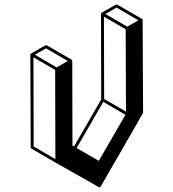

<svg xmlns="http://www.w3.org/2000/svg" viewBox="-20 -853 772 855"><path d="M422.4 -18.6 230 -127.4 119.6 -191.4Q116.7 -193.4 116.7 -197.3L115.2 -609.4Q115.2 -613.8 118.7 -614.7Q183.1 -652.3 185.1 -652.3L188.5 -651.4Q298.3 -587.4 299.1 -586.9Q299.8 -586.4 300 -585.9Q300.3 -585.4 300.5 -584.7Q300.8 -584 301.3 -584V-582.5H301.8L302.7 -204.6L309.6 -200.7L430.7 -410.2L429.7 -791Q430.2 -794.4 433.1 -796.4Q497.1 -833.5 499 -833.5Q501 -833.5 557.1 -800.8Q613.3 -768.1 613.8 -767.8Q614.3 -767.6 614.5 -767.1Q614.7 -766.6 615.2 -766.4Q615.7 -766.1 617.2 -350.6Q617.2 -349.1 428.2 -22Q425.8 -18.6 422.4 -18.6ZM546.4 -734.4 596.2 -762.7 499 -819.3 449.7 -790.5ZM541 -356 539.6 -722.7 442.9 -778.8 443.8 -412.1ZM419.9 -136.7 538.6 -341.8 439.9 -399.4 321.3 -193.8ZM226.6 -144.5 225.6 -541.5 128.9 -597.7 129.9 -200.7ZM232.4 -552.7 281.7 -581.5 185.1 -637.7 135.3 -609.4Z"/></svg>

Font: 3D Isometric
Style: Bold
Weight: 700
Designer: GGBotNet
Foundry: GGBotNet
Version: 1.14